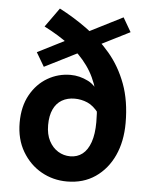

<svg xmlns="http://www.w3.org/2000/svg" viewBox="-53 -784 665 840"><g transform="rotate(5 279.0 -363.5)"><path d="M272 12Q211 12 159.5 -17Q108 -46 76 -100Q44 -154 44 -227Q44 -298 72.5 -349Q101 -400 147.5 -427Q194 -454 248 -454Q288 -454 325.5 -435Q363 -416 382 -370L383 -296Q358 -329 331 -340.5Q304 -352 275 -352Q243 -352 219 -338Q195 -324 182 -296Q169 -268 169 -227Q169 -186 184 -157.5Q199 -129 223.5 -114Q248 -99 277 -99Q308 -99 330.5 -116.5Q353 -134 365.5 -169.5Q378 -205 378 -258Q378 -336 361.5 -395.5Q345 -455 311.5 -501.5Q278 -548 229.5 -585Q181 -622 116 -655L176 -739Q238 -707 297 -664.5Q356 -622 403.5 -566Q451 -510 478.5 -436Q506 -362 506 -265Q506 -184 477.5 -122Q449 -60 396.5 -24Q344 12 272 12ZM128 -479 92 -540 457 -725 493 -663Z"/></g></svg>

Font: Assistant ExtraLight
Style: Bold
Weight: 700
Version: Version 3.000